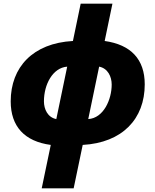

<svg xmlns="http://www.w3.org/2000/svg" viewBox="-20 -780 842 1040"><path d="M255 5 206 240H379L428 5C643 -7 764 -136 764 -323C764 -459 689 -538 547 -558L589 -760H417L375 -558C158 -546 38 -416 38 -231C38 -95 113 -14 255 5ZM344 -419 285 -135C238 -144 218 -189 218 -231C218 -322 265 -413 344 -419ZM458 -135 517 -419C564 -410 585 -365 585 -322C585 -241 541 -140 458 -135Z"/></svg>

Font: Noto Sans SemiCondensed Black
Style: Italic
Weight: 900
Width: 4
Italic angle: -12°
Designer: Monotype Design Team
Foundry: Monotype Imaging Inc.
Version: Version 2.013